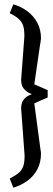

<svg xmlns="http://www.w3.org/2000/svg" viewBox="-20 -719 247 890"><path d="M42 151 25 109Q53 94 67.5 81.5Q82 69 88 51Q94 33 94 2L78 -216Q78 -242 89 -256Q100 -270 112.5 -276Q125 -282 128 -283Q126 -283 113.5 -289Q101 -295 89.5 -309Q78 -323 78 -350L93 -550Q93 -582 87.5 -599.5Q82 -617 67.5 -630.5Q53 -644 25 -658L42 -699Q79 -688 107.5 -666.5Q136 -645 153 -613.5Q170 -582 170 -541Q170 -537 168 -524Q166 -511 165 -507L139 -328Q155 -321 170.5 -314.5Q186 -308 201 -301V-267Q186 -261 170.5 -254Q155 -247 139 -240L167 -31Q168 -27 169 -18Q170 -9 170 -7Q170 34 153 66Q136 98 107 119Q78 140 42 151Z"/></svg>

Font: Faustina
Style: Regular
Weight: 400
Designer: Alfonso Garcia
Foundry: http://www.omnibus-type.com
Version: Version 1.200